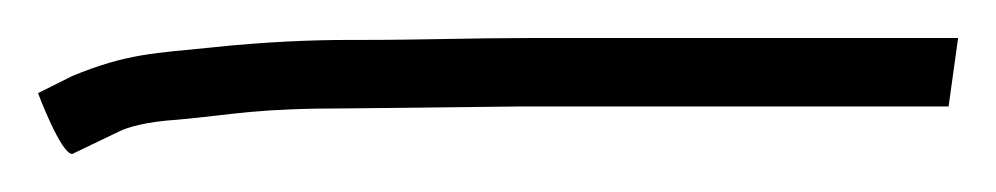

<svg xmlns="http://www.w3.org/2000/svg" viewBox="-20 -37 524 101"><path d="M164 -16C144 -16 119 -15 91 -12C62 -9 47 -9 18 3L0 12C0 12 12 44 18 44L43 32C47 30 57 27 73 26C106 23 113 20 165 20L254 19H479L484 -17H259C229 -17 202 -16 170 -16Z"/></svg>

Font: Reckless Catfish
Style: It
Weight: 400
Foundry: Cannot Into Space Fonts
Version: Version 0.2894